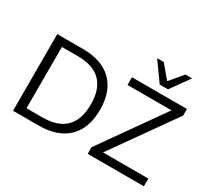

<svg xmlns="http://www.w3.org/2000/svg" viewBox="-173 -1233 1672 1530"><g transform="rotate(30 663.5 -468.5)"><path d="M88 0V-705H322Q498 -705 591.5 -614Q685 -523 685 -353Q685 -183 591.5 -91.5Q498 0 322 0ZM171 -71H316Q600 -71 600 -353Q600 -635 316 -635H171ZM775 0V-61L1180 -634H775V-705H1281V-644L875 -71H1292V0ZM996 -765 873 -937H934L1034 -818L1134 -937H1195L1072 -765Z"/></g></svg>

Font: Mulish
Style: Regular
Weight: 400
Designer: Vernon Adams
Foundry: Vernon Adams
Version: Version 3.603; ttfautohint (v1.8.3)